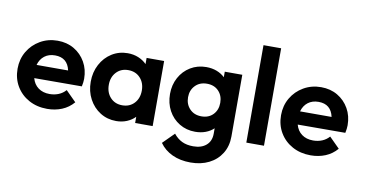

<svg xmlns="http://www.w3.org/2000/svg" viewBox="-86 -956 2667 1403"><g transform="rotate(10 1248.0 -254.5)"><path d="M289 10Q213 10 153.5 -22.5Q94 -55 60 -112Q26 -169 26 -242Q26 -313 59.5 -370Q93 -427 151 -460.5Q209 -494 280 -494Q349 -494 402.5 -462.5Q456 -431 487 -376.5Q518 -322 518 -253Q518 -228 511 -196L158 -195Q170 -150 204 -125Q238 -100 288 -100Q324 -100 354.5 -112.5Q385 -125 407 -150L484 -73Q448 -31 398 -10.5Q348 10 289 10ZM280 -385Q233 -385 201.5 -360.5Q170 -336 158 -293H392Q372 -385 280 -385Z M801 10Q735 10 682.5 -23Q630 -56 599.5 -113Q569 -170 569 -241Q569 -312 599.5 -369.5Q630 -427 682.5 -460Q735 -493 800 -493Q843 -493 879.5 -478Q916 -463 941 -437V-483H1071V0H941V-46Q916 -20 880 -5Q844 10 801 10ZM825 -111Q880 -111 914 -147.5Q948 -184 948 -242Q948 -299 914 -335.5Q880 -372 825 -372Q771 -372 737 -335.5Q703 -299 703 -242Q703 -184 737 -147.5Q771 -111 825 -111Z M1383 -13Q1318 -13 1266 -44.5Q1214 -76 1184.5 -130.5Q1155 -185 1155 -254Q1155 -321 1184.5 -375.5Q1214 -430 1266 -461.5Q1318 -493 1383 -493Q1426 -493 1461 -479.5Q1496 -466 1521 -442V-483H1651V-25Q1651 47 1617.5 101Q1584 155 1525 184.5Q1466 214 1389 214Q1312 214 1253 186.5Q1194 159 1159 109L1242 26Q1269 60 1304 77Q1339 94 1388 94Q1449 94 1484.5 63Q1520 32 1520 -23V-63Q1495 -39 1460 -26Q1425 -13 1383 -13ZM1409 -132Q1463 -132 1495.5 -166Q1528 -200 1528 -253Q1528 -306 1495.5 -340Q1463 -374 1409 -374Q1355 -374 1322 -339.5Q1289 -305 1289 -253Q1289 -201 1322 -166.5Q1355 -132 1409 -132Z M1766 0V-723H1897V0Z M2244 10Q2168 10 2108.5 -22.5Q2049 -55 2015 -112Q1981 -169 1981 -242Q1981 -313 2014.5 -370Q2048 -427 2106 -460.5Q2164 -494 2235 -494Q2304 -494 2357.5 -462.5Q2411 -431 2442 -376.5Q2473 -322 2473 -253Q2473 -228 2466 -196L2113 -195Q2125 -150 2159 -125Q2193 -100 2243 -100Q2279 -100 2309.5 -112.5Q2340 -125 2362 -150L2439 -73Q2403 -31 2353 -10.5Q2303 10 2244 10ZM2235 -385Q2188 -385 2156.5 -360.5Q2125 -336 2113 -293H2347Q2327 -385 2235 -385Z"/></g></svg>

Font: Outfit Semi Bold
Style: Regular
Weight: 600
Designer: Rodrigo Fuenzalida
Foundry: fragTYPE
Version: Version 1.000